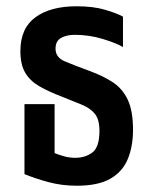

<svg xmlns="http://www.w3.org/2000/svg" viewBox="-20 -580 480 612"><path d="M225 12Q177 12 134.5 0.5Q92 -11 58 -25V-248H154V-92Q166 -87 183.5 -82Q201 -77 220 -77Q252 -77 274.5 -94Q297 -111 297 -163Q297 -199 282.5 -217Q268 -235 241.5 -246Q215 -257 177 -272Q135 -288 105.5 -305Q76 -322 60.5 -348Q45 -374 45 -417Q45 -490 93 -525Q141 -560 224 -560Q277 -560 314.5 -549Q352 -538 372 -527V-430Q350 -443 307 -456Q264 -469 218 -469Q192 -469 174.5 -459Q157 -449 157 -425Q157 -397 186.5 -384.5Q216 -372 265 -354Q309 -338 340 -317.5Q371 -297 387.5 -261.5Q404 -226 404 -166Q404 -114 387.5 -73.5Q371 -33 332 -10.5Q293 12 225 12Z"/></svg>

Font: Noto Sans Thai ExtCond SemBd
Style: Regular
Weight: 600
Width: 2
Designer: Monotype Design Team
Foundry: Monotype Imaging Inc.
Version: Version 2.002; ttfautohint (v1.8.4.7-5d5b)